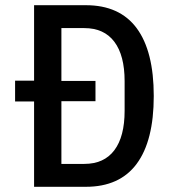

<svg xmlns="http://www.w3.org/2000/svg" viewBox="-20 -718 680 738"><path d="M111 -328H38V-408H111V-698H310Q440 -698 505.5 -609.5Q571 -521 571 -349Q571 -177 505.5 -88.5Q440 0 310 0H111ZM304 -88Q380 -88 419.5 -140.5Q459 -193 459 -292V-406Q459 -505 419.5 -557.5Q380 -610 304 -610H216V-407H347V-329H216V-88Z"/></svg>

Font: Writer Medium
Style: Regular
Weight: 500
Monospace: yes
Designer: Mike Abbink, Paul van der Laan, Pieter van Rosmalen
Foundry: Bold Monday
Version: Version 2.001 2020